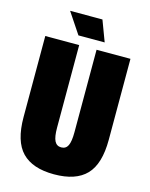

<svg xmlns="http://www.w3.org/2000/svg" viewBox="-131 -974 833 1067"><g transform="rotate(15 285.0 -440.5)"><path d="M235 -245Q235 -192 247 -168.5Q259 -145 285 -145Q312 -145 323.5 -168.5Q335 -192 335 -245V-720H530V-254Q530 -115 470 -52.5Q410 10 285 10Q161 10 100.5 -52.5Q40 -115 40 -254V-720H235ZM323 -891 368 -771H217L137 -891Z"/></g></svg>

Font: Protest Strike
Style: Regular
Weight: 400
Designer: Octavio Pardo
Foundry: Ashler Design
Version: Version 2.005; ttfautohint (v1.8.4.7-5d5b)